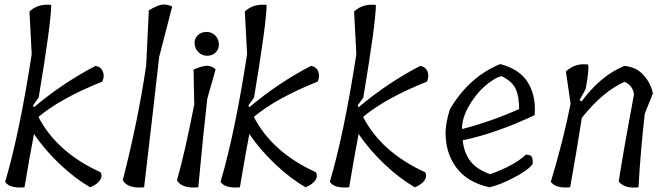

<svg xmlns="http://www.w3.org/2000/svg" viewBox="-20 -833 2951 854"><path d="M127 -364 131 -356Q259 -464 405 -540Q429 -536 437.5 -515Q446 -494 435 -470Q250 -396 151 -313Q233 -155 427 -67Q437 -49 424 -30.5Q411 -12 381 0Q315 -38 247.5 -101.5Q180 -165 131 -237Q112 -137 89 0Q23 6 3 -24Q67 -241 121 -592L111 -782Q150 -818 208 -811Q207 -729 152 -399Z M630 -540 642 -787Q677 -808 698.5 -812Q720 -816 746 -804L688 -580Q663 -357 621 0Q548 7 526 -31Q594 -297 630 -540Z M844 -368 841 -524Q886 -543 907 -540Q928 -537 939 -524L902 -394Q885 -249 862 0Q789 7 767 -31Q800 -144 844 -368ZM953.5 -638.5Q955 -616 940 -600.5Q925 -585 902 -585Q879 -585 863 -600.5Q847 -616 845.5 -638.5Q844 -661 859.5 -676Q875 -691 898 -691Q921 -691 936.5 -676Q952 -661 953.5 -638.5Z M1085 -364 1089 -356Q1217 -464 1363 -540Q1387 -536 1395.5 -515Q1404 -494 1393 -470Q1208 -396 1109 -313Q1191 -155 1385 -67Q1395 -49 1382 -30.5Q1369 -12 1339 0Q1273 -38 1205.5 -101.5Q1138 -165 1089 -237Q1070 -137 1047 0Q981 6 961 -24Q1025 -241 1079 -592L1069 -782Q1108 -818 1166 -811Q1165 -729 1110 -399Z M1571 -364 1575 -356Q1703 -464 1849 -540Q1873 -536 1881.5 -515Q1890 -494 1879 -470Q1694 -396 1595 -313Q1677 -155 1871 -67Q1881 -49 1868 -30.5Q1855 -12 1825 0Q1759 -38 1691.5 -101.5Q1624 -165 1575 -237Q1556 -137 1533 0Q1467 6 1447 -24Q1511 -241 1565 -592L1555 -782Q1594 -818 1652 -811Q1651 -729 1596 -399Z M2205 -548Q2293 -525 2329 -464.5Q2365 -404 2358 -321Q2190 -241 2038 -209Q2044 -153 2072 -116.5Q2100 -80 2160 -58Q2268 -97 2319 -145Q2339 -145 2345 -136Q2351 -127 2349 -103Q2329 -76 2266 -43Q2203 -10 2157 0Q2058 -22 2009 -88.5Q1960 -155 1962 -248Q1963 -288 1981 -347Q2067 -492 2205 -548ZM2035 -267V-259Q2161 -291 2289 -348Q2289 -405 2273.5 -438Q2258 -471 2212 -494L2198 -491Q2132 -459 2084.5 -391Q2037 -323 2035 -267Z M2558 -388 2567 -382Q2651 -496 2757 -540Q2811 -535 2843.5 -498Q2876 -461 2884 -417L2848 -328Q2829 -162 2820 0Q2759 7 2732 -25Q2753 -163 2800 -413Q2794 -454 2758 -469Q2662 -427 2568 -309Q2546 -167 2516 0Q2452 6 2430 -24Q2486 -210 2518 -372L2497 -515Q2539 -554 2596 -546Q2601 -522 2585 -437Z"/></svg>

Font: Tillana
Style: Regular
Weight: 400
Designer: Lipi Raval (Devanagari, Latin), Jonny Pinhorn (Latin)
Foundry: Indian Type Foundry
Version: Version 2.003;PS 1.0;hotconv 1.0.79;makeotf.lib2.5.61930; tt